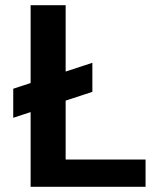

<svg xmlns="http://www.w3.org/2000/svg" viewBox="-20 -720 632 740"><path d="M31 -266V-378L336 -478V-366ZM98 0V-700H233V-105H541V0Z"/></svg>

Font: DM Sans 9pt
Style: Bold
Weight: 700
Version: Version 4.004;gftools[0.9.30]